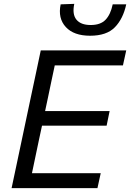

<svg xmlns="http://www.w3.org/2000/svg" viewBox="-20 -974 674 994"><path d="M40 0Q52.5 -59 64.2 -114Q76 -169 90 -236L140 -472.5Q154.5 -540.5 166.5 -596.8Q178.5 -653 191 -713H633.5L616.5 -635.5H263.5Q254.5 -594 245.8 -552.2Q237 -510.5 227 -462.5L213.5 -399H547.5L532 -323.5H197.5L181.5 -249Q171.5 -201.5 162.8 -160Q154 -118.5 145.5 -77.5H501.5L484.5 0ZM446.5 -789Q362 -789 320.5 -834.2Q279 -879.5 294 -951.5L364.5 -954Q353 -900 375.8 -872.2Q398.5 -844.5 449.5 -844.5Q500.5 -844.5 526.5 -871.8Q552.5 -899 563.5 -951.5H633.5Q617.5 -877 574.8 -833Q532 -789 446.5 -789Z"/></svg>

Font: Commissioner
Style: Italic
Weight: 400
Italic angle: -12°
Designer: Kostas Bartsokas
Foundry: Kostas Bartsokas
Version: Version 1.000; ttfautohint (v1.8.3)